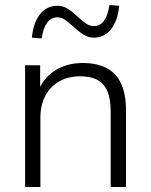

<svg xmlns="http://www.w3.org/2000/svg" viewBox="-20 -745 600 765"><path d="M80 0V-485H140V-372H129Q149 -432 197.5 -463Q246 -494 309 -494Q367 -494 405.5 -473.5Q444 -453 463 -411Q482 -369 482 -306V0H421V-301Q421 -349 408.5 -380Q396 -411 369 -426Q342 -441 300 -441Q252 -441 216.5 -421Q181 -401 161 -364Q141 -327 141 -277V0ZM146 -592 107 -595Q113 -655 139.5 -688.5Q166 -722 209 -722Q230 -722 248.5 -711Q267 -700 291 -677Q313 -657 326.5 -649Q340 -641 353 -641Q379 -641 394.5 -662.5Q410 -684 416 -725L455 -722Q449 -662 422.5 -628.5Q396 -595 354 -595Q334 -595 315.5 -605.5Q297 -616 271 -640Q249 -660 236 -668Q223 -676 209 -676Q184 -676 168 -654.5Q152 -633 146 -592Z"/></svg>

Font: Nunito Sans 12pt ExtraLight 12pt Light
Style: Regular
Weight: 300
Version: Version 3.101;gftools[0.9.27]